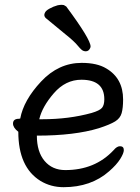

<svg xmlns="http://www.w3.org/2000/svg" viewBox="-20 -753 583 797"><path d="M155 -258Q266 -258 360 -284Q394 -294 403.5 -305.5Q413 -317 413 -341Q413 -422 318 -422Q252 -422 203.5 -366Q155 -310 143 -258ZM244 24Q191 24 148 -2Q56 -59 56 -206Q34 -223 34 -240Q34 -260 59 -260L64 -261Q78 -337 150.5 -414.5Q223 -492 319 -492Q383 -492 421 -469Q491 -428 491 -340Q491 -305 485 -283.5Q479 -262 458 -249Q437 -236 391 -221Q290 -190 133 -190Q133 -123 165 -85Q197 -47 251 -47Q374 -47 451 -129Q465 -146 478 -146Q494 -146 494 -130Q494 -117 479 -93Q464 -69 433 -42Q358 24 244 24ZM326 -542Q319 -544 304 -562Q289 -581 250 -612Q174 -674 170 -678Q164 -684 164 -691Q164 -695 166 -699Q169 -708 185 -717Q201 -726 219 -731Q229 -733 236 -733Q241 -733 245 -732Q251 -729 255 -726Q356 -590 356 -560Q356 -557 355 -555Q349 -540 336 -540Q331 -540 326 -542Z"/></svg>

Font: ToneOZ-Pinyin-WenKai-Medium
Style: Medium
Weight: 700
Designer: Fontworks Inc.
Foundry: ToneOZ
Version: Version 0.240331